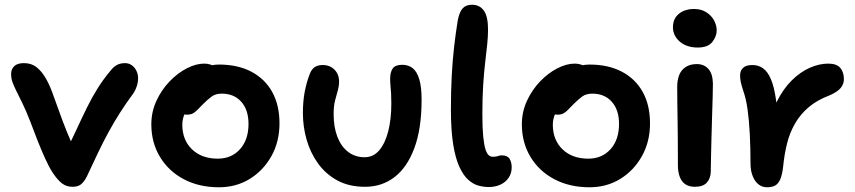

<svg xmlns="http://www.w3.org/2000/svg" viewBox="-20 -780 3615 812"><path d="M287 10Q261 10 242 -4.5Q223 -19 202 -51Q187 -74 170.5 -110.5Q154 -147 137.5 -189Q121 -231 108 -266Q89 -315 73.5 -346Q58 -377 48 -397.5Q38 -418 32.5 -433.5Q27 -449 27 -468Q27 -487 40 -500Q53 -513 81 -513Q112 -513 133 -497Q154 -481 170.5 -454Q187 -427 200 -392Q215 -352 230.5 -308Q246 -264 263.5 -221Q281 -178 299 -141L262 -146Q287 -196 307.5 -240.5Q328 -285 348.5 -326.5Q369 -368 393 -406.5Q417 -445 449 -483Q462 -499 476 -506Q490 -513 509 -513Q525 -513 537.5 -504Q550 -495 557 -480.5Q564 -466 564 -450Q564 -433 559 -417Q554 -401 546 -388Q512 -342 487 -302.5Q462 -263 440 -223Q418 -183 396 -137Q374 -91 347 -33Q335 -10 322 0Q309 10 287 10Z M906 12Q822 12 757.5 -22Q693 -56 656.5 -116.5Q620 -177 620 -254Q620 -307 641.5 -353.5Q663 -400 697 -435.5Q731 -471 770 -491Q809 -511 844 -511Q859 -511 871.5 -506.5Q884 -502 892 -492Q900 -482 900 -465Q900 -435 887.5 -411.5Q875 -388 836 -373Q811 -360 792 -342Q773 -324 762 -301Q751 -278 751 -253Q751 -188 792 -148.5Q833 -109 901 -109Q959 -109 995 -149Q1031 -189 1031 -256Q1031 -315 1000.5 -349.5Q970 -384 918 -384Q892 -384 875.5 -372Q859 -360 839 -340Q824 -325 814.5 -315Q805 -305 795 -300Q785 -295 770 -295Q754 -295 742 -307Q730 -319 730 -352Q730 -379 745 -406.5Q760 -434 785.5 -456.5Q811 -479 842 -493Q873 -507 906 -507Q986 -507 1043.5 -476.5Q1101 -446 1131.5 -390.5Q1162 -335 1162 -258Q1162 -181 1128 -120Q1094 -59 1036.5 -23.5Q979 12 906 12Z M1524 10Q1456 10 1406.5 -17Q1357 -44 1324.5 -89.5Q1292 -135 1276.5 -190Q1261 -245 1261 -301Q1261 -351 1268.5 -391Q1276 -431 1290 -467Q1297 -486 1310 -495.5Q1323 -505 1345 -505Q1375 -505 1394.5 -485.5Q1414 -466 1414 -435Q1414 -416 1408.5 -397Q1403 -378 1397 -355Q1391 -332 1391 -297Q1391 -242 1407 -201Q1423 -160 1452.5 -137.5Q1482 -115 1522 -115Q1559 -115 1584 -144.5Q1609 -174 1622 -225Q1635 -276 1635 -343Q1635 -367 1634 -384.5Q1633 -402 1631.5 -416.5Q1630 -431 1630 -447Q1630 -475 1641 -490.5Q1652 -506 1681 -506Q1707 -506 1725 -492Q1743 -478 1753 -445.5Q1763 -413 1763 -359Q1763 -236 1732.5 -154Q1702 -72 1648.5 -31Q1595 10 1524 10Z M2047 11Q2026 11 2003.5 5Q1981 -1 1960 -20Q1939 -39 1922.5 -75Q1906 -111 1896.5 -170Q1887 -229 1887 -317Q1887 -396 1890.5 -460.5Q1894 -525 1900.5 -582Q1907 -639 1916 -694Q1923 -730 1937 -745Q1951 -760 1976 -760Q2008 -760 2026 -735.5Q2044 -711 2044 -655Q2044 -626 2040.5 -592.5Q2037 -559 2032 -517Q2027 -475 2023.5 -421.5Q2020 -368 2020 -297Q2020 -239 2023.5 -203.5Q2027 -168 2033 -149Q2039 -130 2047 -123.5Q2055 -117 2064 -117Q2074 -117 2080 -118.5Q2086 -120 2091 -121.5Q2096 -123 2102 -123Q2126 -123 2135 -108.5Q2144 -94 2144 -72Q2144 -47 2131 -28Q2118 -9 2096 1Q2074 11 2047 11Z M2473 12Q2389 12 2324.5 -22Q2260 -56 2223.5 -116.5Q2187 -177 2187 -254Q2187 -307 2208.5 -353.5Q2230 -400 2264 -435.5Q2298 -471 2337 -491Q2376 -511 2411 -511Q2426 -511 2438.5 -506.5Q2451 -502 2459 -492Q2467 -482 2467 -465Q2467 -435 2454.5 -411.5Q2442 -388 2403 -373Q2378 -360 2359 -342Q2340 -324 2329 -301Q2318 -278 2318 -253Q2318 -188 2359 -148.5Q2400 -109 2468 -109Q2526 -109 2562 -149Q2598 -189 2598 -256Q2598 -315 2567.5 -349.5Q2537 -384 2485 -384Q2459 -384 2442.5 -372Q2426 -360 2406 -340Q2391 -325 2381.5 -315Q2372 -305 2362 -300Q2352 -295 2337 -295Q2321 -295 2309 -307Q2297 -319 2297 -352Q2297 -379 2312 -406.5Q2327 -434 2352.5 -456.5Q2378 -479 2409 -493Q2440 -507 2473 -507Q2553 -507 2610.5 -476.5Q2668 -446 2698.5 -390.5Q2729 -335 2729 -258Q2729 -181 2695 -120Q2661 -59 2603.5 -23.5Q2546 12 2473 12Z M2919 10Q2894 10 2878 -1Q2862 -12 2854.5 -33Q2847 -54 2847 -80Q2847 -149 2846.5 -197Q2846 -245 2845.5 -280.5Q2845 -316 2844.5 -347Q2844 -378 2844 -413Q2844 -440 2852 -461.5Q2860 -483 2879 -496Q2898 -509 2927 -509Q2957 -509 2975.5 -489Q2994 -469 2995 -427Q2995 -406 2994 -369.5Q2993 -333 2991.5 -288Q2990 -243 2989 -198.5Q2988 -154 2987 -116Q2986 -78 2986 -56Q2986 -27 2970 -8.5Q2954 10 2919 10ZM2931 -579Q2884 -579 2855 -604Q2826 -629 2826 -665Q2826 -701 2851 -721.5Q2876 -742 2915 -742Q2946 -742 2967.5 -728Q2989 -714 3000 -693.5Q3011 -673 3011 -651Q3011 -626 2992.5 -602.5Q2974 -579 2931 -579Z M3224 12Q3203 12 3187.5 -0.5Q3172 -13 3163 -36Q3154 -59 3154 -88Q3154 -155 3151 -213Q3148 -271 3141.5 -317.5Q3135 -364 3123 -397Q3115 -422 3112.5 -435Q3110 -448 3110 -461Q3110 -481 3122.5 -493Q3135 -505 3162 -505Q3187 -505 3206.5 -491.5Q3226 -478 3240 -446Q3254 -414 3262 -357Q3270 -300 3272 -214L3222 -217Q3237 -293 3264.5 -348.5Q3292 -404 3328.5 -440Q3365 -476 3405 -493.5Q3445 -511 3483 -511Q3518 -511 3533.5 -493Q3549 -475 3549 -445Q3549 -424 3535 -407.5Q3521 -391 3489 -377Q3436 -357 3400.5 -327Q3365 -297 3342.5 -258Q3320 -219 3308.5 -173Q3297 -127 3292 -75Q3288 -40 3279.5 -21Q3271 -2 3257.5 5Q3244 12 3224 12Z"/></svg>

Font: Shantell Sans SemiBold
Style: Regular
Weight: 600
Designer: Stephen Nixon, Anya Danilova, Shantell Martin
Foundry: Arrow Type
Version: Version 1.011;[c5ecc13dd]